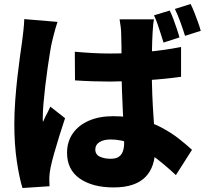

<svg xmlns="http://www.w3.org/2000/svg" viewBox="-20 -875 1040 965"><path d="M356 -615Q400 -611 444.5 -608.5Q489 -606 534 -606Q627 -606 719 -614.5Q811 -623 890 -639V-489Q812 -478 719.5 -472Q627 -466 535 -465Q491 -465 446 -466.5Q401 -468 357 -471ZM754 -778Q751 -764 749.5 -746Q748 -728 747 -711Q746 -696 745 -669Q744 -642 743.5 -607.5Q743 -573 743 -533Q743 -458 745.5 -397.5Q748 -337 751.5 -288.5Q755 -240 757.5 -200.5Q760 -161 760 -127Q760 -83 748 -47Q736 -11 711 14.5Q686 40 646.5 53.5Q607 67 551 67Q445 67 381 22.5Q317 -22 317 -107Q317 -163 346 -204.5Q375 -246 427 -268.5Q479 -291 548 -291Q623 -291 684 -275Q745 -259 793.5 -233Q842 -207 879.5 -177.5Q917 -148 945 -122L864 5Q803 -52 748 -92Q693 -132 641 -153Q589 -174 536 -174Q502 -174 480.5 -161Q459 -148 459 -124Q459 -98 482 -87.5Q505 -77 536 -77Q561 -77 575.5 -86Q590 -95 597 -113Q604 -131 604 -158Q604 -183 602 -223.5Q600 -264 597.5 -314Q595 -364 593 -420Q591 -476 591 -533Q591 -593 590.5 -641Q590 -689 589 -709Q589 -720 586.5 -741Q584 -762 581 -778ZM269 -765Q265 -754 259 -733Q253 -712 248 -692Q243 -672 241 -663Q237 -647 231.5 -613Q226 -579 219.5 -534.5Q213 -490 207.5 -443Q202 -396 198.5 -354.5Q195 -313 195 -285Q195 -283 195 -274Q195 -265 196 -262Q202 -277 208 -288.5Q214 -300 220.5 -312.5Q227 -325 233 -339L307 -281Q292 -236 277.5 -189.5Q263 -143 251.5 -102Q240 -61 234 -32Q232 -22 230 -7.5Q228 7 228 15Q228 23 228 35.5Q228 48 229 61L93 70Q77 19 64.5 -65Q52 -149 52 -251Q52 -308 56.5 -369.5Q61 -431 67.5 -488Q74 -545 80.5 -591.5Q87 -638 91 -666Q94 -689 97.5 -720Q101 -751 102 -779ZM833 -822Q843 -802 852 -777.5Q861 -753 869 -729.5Q877 -706 882 -687L802 -661Q795 -683 787.5 -706.5Q780 -730 772 -753.5Q764 -777 754 -798ZM938 -855Q948 -835 957.5 -810.5Q967 -786 975.5 -762.5Q984 -739 989 -720L910 -695Q900 -727 887 -763Q874 -799 859 -830Z"/></svg>

Font: Noto Sans SC Thin Black
Style: Regular
Weight: 900
Version: Version 2.004-H2;hotconv 1.0.118;makeotfexe 2.5.65603